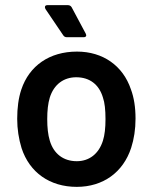

<svg xmlns="http://www.w3.org/2000/svg" viewBox="-20 -720 585 748"><path d="M279 8C382 8 460 -49 491 -144C502 -178 508 -216 508 -258C508 -302 502 -340 490 -372C459 -464 381 -519 280 -519C173 -519 94 -464 63 -371C52 -338 47 -300 47 -257C47 -217 53 -179 64 -143C95 -48 174 8 279 8ZM279 -92C227 -92 189 -121 174 -172C167 -195 164 -223 164 -256C164 -289 167 -317 174 -340C190 -391 228 -419 277 -419C329 -419 366 -391 381 -340C388 -320 391 -292 391 -256C391 -222 388 -194 381 -172C365 -121 328 -92 279 -92ZM259 -692C256 -697 251 -700 244 -700H165C158 -700 155 -697 155 -692C155 -690 156 -688 157 -685L226 -583C229 -578 234 -575 240 -575H306C313 -575 316 -578 316 -583C316 -584 315 -586 314 -589Z"/></svg>

Font: Barlow SemiBold Numbers
Style: Regular
Weight: 600
Designer: Jeremy Tribby
Foundry: Tribby Type
Version: Version 1.408